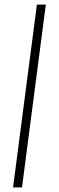

<svg xmlns="http://www.w3.org/2000/svg" viewBox="-20 -763 257 838"><path d="M37 55 141 -743H180L76 55Z"/></svg>

Font: Saira Ultra Condensed ExLight
Style: Regular
Weight: 200
Width: 1
Designer: Hector Gatti with collaboration of the Omnibus-Type team
Foundry: Omnibus-Type
Version: Version 1.001; ttfautohint (v1.8)